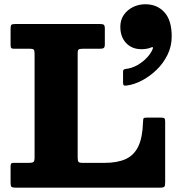

<svg xmlns="http://www.w3.org/2000/svg" viewBox="-20 -860 851 880"><path d="M531.5 -737.5Q531.5 -691 558 -662.8Q584.5 -634.5 628.5 -634.5Q642.5 -634.5 653.8 -636.8Q665 -639 673 -642.5Q677 -644.5 679.5 -643.8Q682 -643 681 -639Q674.5 -619 655.5 -598Q636.5 -577 610.5 -562Q584.5 -547 556.5 -544Q550.5 -543.5 547.2 -541Q544 -538.5 544 -531.5V-482Q544 -471.5 547.5 -469Q551 -466.5 560.5 -468Q594 -472 630 -490.8Q666 -509.5 697.2 -539.5Q728.5 -569.5 747.8 -608.8Q767 -648 767 -693Q767 -767 733.5 -803.8Q700 -840.5 646 -840.5Q616 -840.5 589.8 -827.8Q563.5 -815 547.5 -791.8Q531.5 -768.5 531.5 -737.5ZM117 -636.5Q131.5 -636.5 135 -632Q138.5 -627.5 138.5 -613V-138.5Q138.5 -122 133.5 -117.8Q128.5 -113.5 112.5 -113.5H42.5Q33 -113.5 30.8 -109.8Q28.5 -106 28.5 -96V-22.5Q28.5 -7.5 32.5 -3.8Q36.5 0 50.5 0H715Q730.5 0 733.8 -4.8Q737 -9.5 737 -25V-304Q737 -315.5 733 -318.2Q729 -321 717 -321H653.5Q640 -321 638 -317.5Q636 -314 635.5 -301Q633.5 -229.5 613.8 -188.8Q594 -148 555.8 -130.8Q517.5 -113.5 458.5 -113.5H359.5Q343.5 -113.5 339.8 -118Q336 -122.5 336 -138.5V-616.5Q336 -630.5 340.8 -633.5Q345.5 -636.5 359.5 -636.5H436.5Q450.5 -636.5 455.5 -640Q460.5 -643.5 460.5 -658.5V-728Q460.5 -743 455.8 -746.5Q451 -750 437 -750H50Q35 -750 31.8 -745.8Q28.5 -741.5 28.5 -726.5V-655Q28.5 -643.5 31.5 -640Q34.5 -636.5 45.5 -636.5Z"/></svg>

Font: Besley ExtraBold
Style: Regular
Weight: 800
Designer: Owen Earl
Foundry: indestructible type*
Version: Version 2.001